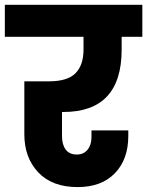

<svg xmlns="http://www.w3.org/2000/svg" viewBox="-37 -760 605 789"><path d="M-17.1 -608.9V-740.2H547.9V-608.9H462.9V-556.2Q462.9 -299.8 223.1 -299.8H217.8V-200.2Q217.8 -166 232.9 -145.5Q248 -125 278.8 -125Q306.6 -125 322.8 -144.8Q338.9 -164.6 338.9 -195.8V-224.1H490.2V-201.2Q490.2 -105 435.1 -48.1Q379.9 8.8 282.2 8.8Q177.2 8.8 120.1 -51.8Q63 -112.3 63 -208V-425.8H164.1Q240.7 -425.8 273.4 -459.2Q306.2 -492.7 306.2 -556.2V-608.9Z"/></svg>

Font: SVN-Poppins
Style: Bold
Weight: 700
Designer: Ninad Kale (Devanagari), Jonny Pinhorn (Latin)
Foundry: Indian Type Foundry
Version: Version 3.200;PS 1.000;hotconv 16.6.54;makeotf.lib2.5.65590